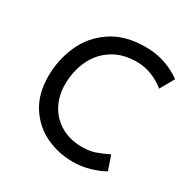

<svg xmlns="http://www.w3.org/2000/svg" viewBox="-165 -879 1030 1045"><g transform="rotate(30 349.5 -357.0)"><path d="M424 13Q335 13 256 -24Q177 -61 127.5 -137.5Q78 -214 78 -325Q78 -426 118 -518Q158 -610 243.5 -668.5Q329 -727 459 -727Q526 -727 583.5 -707Q641 -687 684 -655L634 -567Q601 -595 555 -614Q509 -633 456 -633Q368 -633 305 -592Q242 -551 210.5 -482Q179 -413 179 -332Q179 -259 210.5 -202Q242 -145 298.5 -113.5Q355 -82 428 -82Q476 -82 511.5 -94.5Q547 -107 587 -127L618 -38Q584 -18 533 -2.5Q482 13 424 13Z"/></g></svg>

Font: Josefin Sans
Style: Italic
Weight: 400
Italic angle: -7°
Designer: Santiago Orozco
Foundry: Typemade
Version: Version 2.000